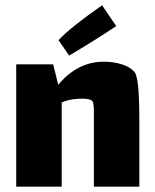

<svg xmlns="http://www.w3.org/2000/svg" viewBox="-20 -702 582 722"><path d="M504 -242V0H333V-240V-281Q333 -313 328 -321Q320 -331 291 -331Q277 -331 270 -330Q242 -329 212 -317V0H41V-460H180L199 -383Q271 -470 371 -470Q407 -470 438.5 -460Q470 -450 486 -431Q495 -420 499.5 -376Q504 -332 504 -242ZM364 -682 417 -604Q385 -582 332 -549Q279 -516 240 -493L200 -551Q223 -576 270 -613Q317 -650 364 -682Z"/></svg>

Font: Lalezar
Style: Regular
Weight: 400
Designer: Borna Izadpanah
Foundry: Borna Izadpanah
Version: Version 1.004